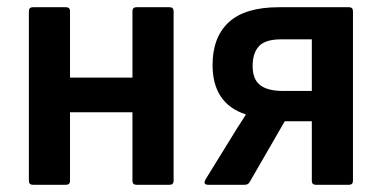

<svg xmlns="http://www.w3.org/2000/svg" viewBox="-20 -512 1059 532"><path d="M71 0Q60 0 60 -11V-481Q60 -492 71 -492H163Q174 -492 174 -481V-297H347V-481Q347 -492 358 -492H450Q461 -492 461 -481V-11Q461 0 450 0H358Q347 0 347 -11V-201H174V-11Q174 0 163 0Z M557 0Q542 0 549 -14L615 -121Q626 -139 637.5 -157.5Q649 -176 661 -194V-195Q569 -225 569 -332Q569 -409 614 -450.5Q659 -492 753 -492H947Q958 -492 958 -481V-11Q958 0 947 0H855Q844 0 844 -11V-176H769L672 -8Q668 0 658 0ZM764 -260H844V-403H759Q715 -403 697.5 -384Q680 -365 680 -329Q680 -292 701 -276Q722 -260 764 -260Z"/></svg>

Font: Sofia Sans Semi Condensed
Style: Bold
Weight: 700
Designer: Botio Nikoltchev, Ani Petrova
Foundry: lettersoup
Version: Version 4.100; ttfautohint (v1.8.4.7-5d5b)